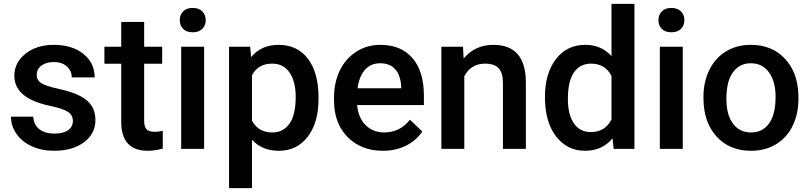

<svg xmlns="http://www.w3.org/2000/svg" viewBox="-20 -770 4189 993"><path d="M356.9 -143.6Q356.9 -175.3 330.8 -191.9Q304.7 -208.5 244.1 -221.2Q183.6 -233.9 143.1 -253.4Q54.2 -296.4 54.2 -377.9Q54.2 -446.3 111.8 -492.2Q169.4 -538.1 258.3 -538.1Q353 -538.1 411.4 -491.2Q469.7 -444.3 469.7 -369.6H351.1Q351.1 -403.8 325.7 -426.5Q300.3 -449.2 258.3 -449.2Q219.2 -449.2 194.6 -431.2Q169.9 -413.1 169.9 -382.8Q169.9 -355.5 192.9 -340.3Q215.8 -325.2 285.6 -309.8Q355.5 -294.4 395.3 -273.2Q435.1 -252 454.3 -222.2Q473.6 -192.4 473.6 -149.9Q473.6 -78.6 414.6 -34.4Q355.5 9.8 259.8 9.8Q194.8 9.8 144 -13.7Q93.3 -37.1 64.9 -78.1Q36.6 -119.1 36.6 -166.5H151.9Q154.3 -124.5 183.6 -101.8Q212.9 -79.1 261.2 -79.1Q308.1 -79.1 332.5 -96.9Q356.9 -114.7 356.9 -143.6Z M725.6 -656.7V-528.3H818.8V-440.4H725.6V-145.5Q725.6 -115.2 737.5 -101.8Q749.5 -88.4 780.3 -88.4Q800.8 -88.4 821.8 -93.3V-1.5Q781.2 9.8 743.7 9.8Q606.9 9.8 606.9 -141.1V-440.4H520V-528.3H606.9V-656.7Z M1035.6 0H917V-528.3H1035.6ZM909.7 -665.5Q909.7 -692.9 927 -710.9Q944.3 -729 976.6 -729Q1008.8 -729 1026.4 -710.9Q1043.9 -692.9 1043.9 -665.5Q1043.9 -638.7 1026.4 -620.8Q1008.8 -603 976.6 -603Q944.3 -603 927 -620.8Q909.7 -638.7 909.7 -665.5Z M1627.4 -258.8Q1627.4 -136.2 1571.8 -63.2Q1516.1 9.8 1422.4 9.8Q1335.4 9.8 1283.2 -47.4V203.1H1164.6V-528.3H1273.9L1278.8 -474.6Q1331.1 -538.1 1420.9 -538.1Q1517.6 -538.1 1572.5 -466.1Q1627.4 -394 1627.4 -266.1ZM1509.3 -269Q1509.3 -348.1 1477.8 -394.5Q1446.3 -440.9 1387.7 -440.9Q1314.9 -440.9 1283.2 -380.9V-146.5Q1315.4 -85 1388.7 -85Q1445.3 -85 1477.3 -130.6Q1509.3 -176.3 1509.3 -269Z M1960.4 9.8Q1847.7 9.8 1777.6 -61.3Q1707.5 -132.3 1707.5 -250.5V-265.1Q1707.5 -344.2 1738 -406.5Q1768.6 -468.8 1823.7 -503.4Q1878.9 -538.1 1946.8 -538.1Q2054.7 -538.1 2113.5 -469.2Q2172.4 -400.4 2172.4 -274.4V-226.6H1827.1Q1832.5 -161.1 1870.8 -123Q1909.2 -85 1967.3 -85Q2048.8 -85 2100.1 -150.9L2164.1 -89.8Q2132.3 -42.5 2079.3 -16.4Q2026.4 9.8 1960.4 9.8ZM1946.3 -442.9Q1897.5 -442.9 1867.4 -408.7Q1837.4 -374.5 1829.1 -313.5H2055.2V-322.3Q2051.3 -381.8 2023.4 -412.4Q1995.6 -442.9 1946.3 -442.9Z M2374.5 -528.3 2377.9 -467.3Q2436.5 -538.1 2531.7 -538.1Q2696.8 -538.1 2699.7 -349.1V0H2581.1V-342.3Q2581.1 -392.6 2559.3 -416.7Q2537.6 -440.9 2488.3 -440.9Q2416.5 -440.9 2381.3 -376V0H2262.7V-528.3Z M2798.3 -268.1Q2798.3 -390.1 2855 -464.1Q2911.6 -538.1 3006.8 -538.1Q3090.8 -538.1 3142.6 -479.5V-750H3261.2V0H3153.8L3147.9 -54.7Q3094.7 9.8 3005.9 9.8Q2913.1 9.8 2855.7 -64.9Q2798.3 -139.6 2798.3 -268.1ZM2917 -257.8Q2917 -177.2 2948 -132.1Q2979 -86.9 3036.1 -86.9Q3108.9 -86.9 3142.6 -151.9V-377.4Q3109.9 -440.9 3037.1 -440.9Q2979.5 -440.9 2948.2 -395.3Q2917 -349.6 2917 -257.8Z M3511.2 0H3392.6V-528.3H3511.2ZM3385.3 -665.5Q3385.3 -692.9 3402.6 -710.9Q3419.9 -729 3452.1 -729Q3484.4 -729 3502 -710.9Q3519.5 -692.9 3519.5 -665.5Q3519.5 -638.7 3502 -620.8Q3484.4 -603 3452.1 -603Q3419.9 -603 3402.6 -620.8Q3385.3 -638.7 3385.3 -665.5Z M3618.2 -269Q3618.2 -346.7 3648.9 -408.9Q3679.7 -471.2 3735.4 -504.6Q3791 -538.1 3863.3 -538.1Q3970.2 -538.1 4036.9 -469.2Q4103.5 -400.4 4108.9 -286.6L4109.4 -258.8Q4109.4 -180.7 4079.3 -119.1Q4049.3 -57.6 3993.4 -23.9Q3937.5 9.8 3864.3 9.8Q3752.4 9.8 3685.3 -64.7Q3618.2 -139.2 3618.2 -263.2ZM3736.8 -258.8Q3736.8 -177.2 3770.5 -131.1Q3804.2 -85 3864.3 -85Q3924.3 -85 3957.8 -131.8Q3991.2 -178.7 3991.2 -269Q3991.2 -349.1 3956.8 -396Q3922.4 -442.9 3863.3 -442.9Q3805.2 -442.9 3771 -396.7Q3736.8 -350.6 3736.8 -258.8Z"/></svg>

Font: RobotoDraft Medium
Style: Regular
Weight: 500
Version: Version 2.001152; 2014